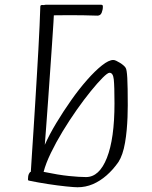

<svg xmlns="http://www.w3.org/2000/svg" viewBox="-20 -777 640 810"><path d="M158 -711Q154 -711 152.5 -712.5Q151 -714 151 -719Q151 -732 156 -744.5Q161 -757 173 -757H406Q410 -757 412 -755.5Q414 -754 414 -749Q414 -736 409 -723.5Q404 -711 391 -711Q362 -712 333 -712.5Q304 -713 274.5 -713Q245 -713 216 -712.5Q187 -712 158 -711ZM307 13Q294 13 259.5 9.5Q225 6 182.5 -0.5Q140 -7 102 -15Q101 -15 99.5 -16Q98 -17 98 -21Q98 -35 102 -43.5Q106 -52 110 -52Q112 -85 115 -130.5Q118 -176 121.5 -229.5Q125 -283 128.5 -341Q132 -399 135.5 -457Q139 -515 142 -569Q145 -623 147 -669Q149 -715 150 -748Q150 -752 151.5 -754Q153 -756 159 -756Q170 -756 181 -753Q192 -750 200 -744Q208 -738 208 -729Q208 -719 205.5 -682Q203 -645 199.5 -591Q196 -537 191.5 -475.5Q187 -414 183 -354Q179 -294 175 -244.5Q171 -195 169 -166Q188 -209 217.5 -258Q247 -307 280.5 -354.5Q314 -402 347.5 -440Q381 -478 410 -501Q439 -524 458 -524Q463 -524 470.5 -520.5Q478 -517 486 -512Q494 -507 500.5 -501.5Q507 -496 510 -491Q515 -484 517 -448Q519 -412 519 -333Q519 -310 518 -283Q517 -256 514.5 -228.5Q512 -201 507.5 -175Q503 -149 496 -128.5Q489 -108 480 -94Q457 -61 429.5 -37Q402 -13 371.5 0Q341 13 307 13ZM343 -30Q399 -30 431 -111Q463 -192 463 -341Q463 -414 460 -442Q457 -470 442 -470Q434 -470 413 -449Q392 -428 363.5 -393Q335 -358 304 -314Q273 -270 244.5 -223Q216 -176 194.5 -131.5Q173 -87 164 -52Q227 -39 271 -34.5Q315 -30 343 -30Z"/></svg>

Font: Briem Hand Thin
Style: Regular
Weight: 100
Designer: Gunnlaugur SE Briem, Eben Sorkin
Foundry: Sorkin Type Co.
Version: Version 1.003